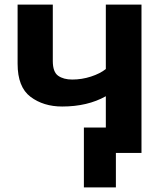

<svg xmlns="http://www.w3.org/2000/svg" viewBox="-20 -669 709 840"><path d="M347 -111H443V-248Q363 -203 252 -203Q170 -203 113.5 -245.5Q57 -288 57 -390V-649H211V-402Q211 -354 234.5 -337.5Q258 -321 296 -321Q338 -321 378 -334Q418 -347 443 -367V-649H599V0H487V151H347Z"/></svg>

Font: Play
Style: Bold
Weight: 700
Designer: Jonas Hecksher (Cyrillic expansion: Cyreal)
Foundry: Jonas Hecksher, Playtype, e-types AS
Version: Version 2.101; ttfautohint (v1.5.65-e2d9)